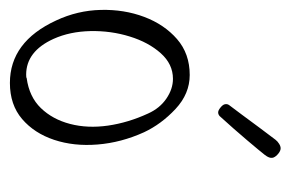

<svg xmlns="http://www.w3.org/2000/svg" viewBox="-122 -460 573 378"><g transform="rotate(90 164.0 -271.5)"><path d="M138.8 -5Q57.8 -5 15.8 -96Q-3.9 -138 -5 -184Q-6.1 -230 8.8 -269.5Q23.7 -309 52.4 -334Q81.1 -359 123.1 -359Q160.1 -359 190.1 -331Q220 -303 235.9 -269Q256.3 -224 260 -177.5Q263.8 -131 250.8 -92Q237.8 -53 209.8 -29Q181.8 -5 138.8 -5ZM122.5 -37Q128.5 -37 129.2 -38Q166.1 -43 188.3 -66Q210.5 -89 219.5 -123.5Q228.5 -158 222.8 -198Q217 -238 199 -277Q188.7 -300 169.7 -313Q150.7 -326 130.7 -326Q101.7 -326 80.3 -302Q58.8 -278 47.4 -241Q35.9 -204 36.7 -163.5Q37.6 -123 52 -91Q76.5 -37 122.5 -37ZM196.8 -415Q192.8 -415 187.3 -419.5Q181.7 -424 180.8 -428Q179.6 -433 182.7 -437Q188.9 -445 201.1 -461.5Q213.2 -478 227 -496.5Q240.7 -515 250.7 -528Q253.8 -532 258.6 -535Q263.4 -538 267.4 -538Q272.4 -538 277.9 -533.5Q283.5 -529 285.6 -524L286.1 -522Q287.5 -516 280.6 -507Q273.6 -498 251.6 -472Q229.6 -446 204.1 -418Q200.8 -415 196.8 -415Z"/></g></svg>

Font: Oooh Baby
Style: Normal
Weight: 400
Designer: Robert E. Leuschke
Foundry: Robert E. Leuschke
Version: Version 1.011; ttfautohint (v1.8.3)